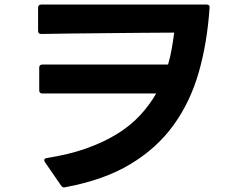

<svg xmlns="http://www.w3.org/2000/svg" viewBox="-20 -762 1040 842"><path d="M261 60Q254 60 248 52L177 -51Q174 -56 174 -59Q174 -67 185 -69Q282 -84 358 -111Q434 -138 492.5 -174Q551 -210 593 -255Q635 -300 665 -352H166Q152 -352 152 -366V-465Q152 -479 166 -479H717Q727 -513 733 -547.5Q739 -582 744 -619Q672 -619 593.5 -618Q515 -617 438 -616.5Q361 -616 289.5 -615Q218 -614 161 -613Q147 -613 147 -627V-728Q147 -742 161 -742H886Q901 -742 899 -728Q889 -576 852 -446Q815 -316 741.5 -214Q668 -112 551.5 -42Q435 28 266 59L262 60Z"/></svg>

Font: LINE Seed JP_TTF Bold
Style: Regular
Weight: 700
Designer: LINE & Fontrix & Fontworks
Version: Version 1.009